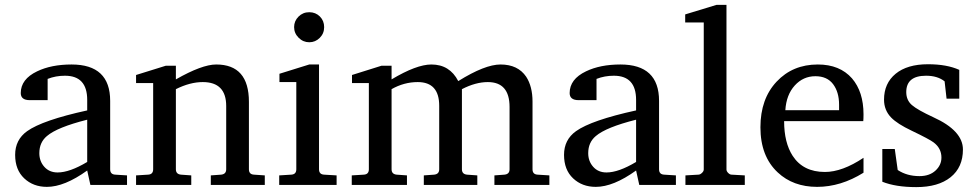

<svg xmlns="http://www.w3.org/2000/svg" viewBox="-20 -757 4000 786"><path d="M500 0H350L337 -59Q244 8 172 8Q116 8 79 -27Q42 -62 42 -123Q42 -185 91 -220Q154 -265 337 -305V-348Q337 -447 246 -447Q208 -447 175 -434V-347H102Q65 -347 65 -376Q65 -433 132 -465Q190 -493 273 -493Q431 -493 431 -344V-64Q431 -43 452 -42L500 -39ZM337 -94V-267Q214 -236 172 -200Q141 -174 141 -130Q141 -97 161.5 -74Q182 -51 216 -51Q265 -51 337 -94Z M1064 0H843V-39L885 -42Q906 -44 906 -64V-323Q906 -421 810 -421Q758 -421 700 -392V-64Q700 -44 721 -42L763 -39V0H537V-39L586 -42Q607 -43 607 -64V-417H537V-450L659 -488H700V-432Q807 -493 865 -493Q999 -493 999 -340V-64Q999 -43 1020 -42L1064 -39Z M1307 -646Q1307 -620 1289 -602Q1271 -584 1246 -584Q1221 -584 1202.5 -602.5Q1184 -621 1184 -646Q1184 -671 1202 -689Q1220 -707 1246 -707Q1272 -707 1289.5 -689.5Q1307 -672 1307 -646ZM1358 0H1123V-39L1172 -42Q1193 -43 1193 -64V-421H1124V-455L1246 -493H1286V-64Q1286 -43 1307 -42L1358 -39Z M2229 0H2004V-39L2045 -42Q2066 -44 2066 -64V-319Q2066 -421 1977 -421Q1927 -421 1871 -392V-64Q1871 -44 1892 -42L1934 -39V0H1715V-39L1757 -42Q1778 -44 1778 -64V-324Q1778 -421 1690 -421Q1634 -421 1583 -392V-64Q1583 -44 1604 -42L1646 -39V0H1420V-39L1469 -42Q1490 -43 1490 -64V-417H1421V-450L1542 -488H1583V-432Q1685 -493 1746 -493Q1821 -493 1856 -425Q1965 -493 2029 -493Q2100 -493 2134 -443Q2160 -403 2160 -341V-64Q2160 -43 2181 -42L2229 -39Z M2747 0H2597L2584 -59Q2491 8 2419 8Q2363 8 2326 -27Q2289 -62 2289 -123Q2289 -185 2338 -220Q2401 -265 2584 -305V-348Q2584 -447 2493 -447Q2455 -447 2422 -434V-347H2349Q2312 -347 2312 -376Q2312 -433 2379 -465Q2437 -493 2520 -493Q2678 -493 2678 -344V-64Q2678 -43 2699 -42L2747 -39ZM2584 -94V-267Q2461 -236 2419 -200Q2388 -174 2388 -130Q2388 -97 2408.5 -74Q2429 -51 2463 -51Q2512 -51 2584 -94Z M3029 0H2786V-39L2839 -42Q2846 -42 2853.5 -49Q2861 -56 2861 -63V-665H2785V-698L2913 -737H2954V-63Q2954 -56 2961 -49Q2968 -42 2975 -42L3029 -39Z M3515 -50Q3422 8 3325 8Q3227 8 3164 -51Q3093 -117 3093 -236Q3093 -352 3159 -422.5Q3225 -493 3328 -493Q3418 -493 3468 -436Q3515 -381 3515 -289Q3515 -270 3514 -261H3190Q3190 -173 3225 -119Q3268 -53 3357 -53Q3428 -53 3515 -111ZM3415 -306V-328Q3415 -380 3390.5 -412.5Q3366 -445 3318 -445Q3268 -445 3233.5 -407Q3199 -369 3195 -306Z M3922 -145Q3922 -72 3871.5 -31.5Q3821 9 3731 9Q3647 9 3592 -13V-147H3643L3655 -61Q3693 -36 3744 -36Q3785 -36 3809.5 -58.5Q3834 -81 3834 -112Q3834 -150 3802 -174Q3785 -187 3712 -222Q3653 -250 3628 -276Q3599 -306 3599 -349Q3599 -416 3646.5 -455Q3694 -494 3779 -494Q3856 -494 3907 -471V-353H3855L3847 -424Q3818 -447 3771 -447Q3690 -447 3690 -380Q3690 -347 3713 -327Q3736 -307 3801 -277Q3922 -222 3922 -145Z"/></svg>

Font: Apparatus SIL
Style: Regular
Weight: 400
Version: Version 1.0